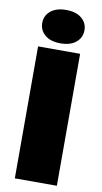

<svg xmlns="http://www.w3.org/2000/svg" viewBox="-100 -958 533 1003"><g transform="rotate(10 166.5 -456.5)"><path d="M55 0V-700H278V0ZM167 -736Q114 -736 84.5 -761Q55 -786 55 -825Q55 -863 84.5 -888Q114 -913 167 -913Q220 -913 249.5 -888Q279 -863 279 -825Q279 -786 249.5 -761Q220 -736 167 -736Z"/></g></svg>

Font: REM Medium Black
Style: Regular
Weight: 900
Version: Version 1.005;gftools[0.9.28]